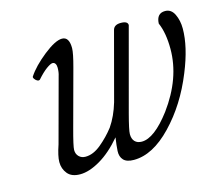

<svg xmlns="http://www.w3.org/2000/svg" viewBox="-71 -505 695 607"><g transform="rotate(-15 277.0 -201.5)"><path d="M122.1 13.2Q94.2 13.2 81.1 -2.9Q67.9 -19 67.9 -41Q67.9 -60.5 80.1 -96.2L136.2 -304.2Q140.1 -315.9 140.1 -331.1Q140.1 -338.9 137 -344Q133.8 -349.1 127.9 -349.1Q121.6 -349.1 107.4 -338.9Q93.3 -328.6 76.2 -309.1Q72.8 -306.2 67.9 -308.3Q63 -310.5 59.1 -315.9Q55.2 -321.3 57.1 -324.2Q76.2 -353.5 115.5 -384.8Q154.8 -416 176.8 -416Q200.2 -416 200.2 -378.9Q200.2 -362.8 188 -317.9L138.2 -133.8Q123 -78.1 123 -65.9Q123 -52.7 131.3 -44.4Q139.6 -36.1 152.8 -36.1Q178.2 -36.1 204.1 -57.6Q230 -79.1 250 -105Q271.5 -136.2 284.2 -179.2L342.8 -398.9Q346.7 -416 369.1 -416Q392.1 -416 392.1 -402.8L319.8 -132.8Q306.2 -81.5 306.2 -68.8Q306.2 -53.2 314.2 -44.7Q322.3 -36.1 336.9 -36.1Q377.9 -36.1 432.1 -107.9Q500 -200.2 500 -295.9Q500 -348.6 484.9 -382.8Q486.3 -416 514.2 -416Q534.2 -416 544.2 -395.3Q554.2 -374.5 554.2 -348.1Q554.2 -288.6 522 -210Q484.4 -116.7 422.1 -51.8Q359.9 13.2 297.9 13.2Q274.4 13.2 264.2 2.2Q253.9 -8.8 254.9 -27.3Q255.9 -45.9 259.8 -70.8Q224.6 -29.3 188.2 -8.1Q151.9 13.2 122.1 13.2Z"/></g></svg>

Font: Junicode SmCond Light
Style: Italic
Weight: 300
Width: 4
Italic angle: -11°
Designer: Peter S. Baker
Version: Version 2.206